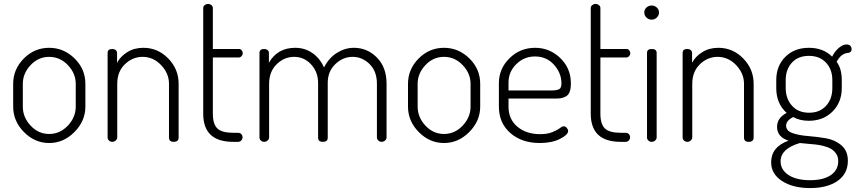

<svg xmlns="http://www.w3.org/2000/svg" viewBox="-20 -721 4360 976"><path d="M230 -478Q304 -478 359 -424Q414 -370 414 -295V-179Q414 -106 358.5 -50Q303 6 230 6Q157 6 102 -49.5Q47 -105 47 -179V-295Q47 -369 101 -423.5Q155 -478 230 -478ZM365 -179V-295Q365 -348 325 -390Q285 -432 230 -432Q175 -432 135.5 -390Q96 -348 96 -295V-179Q96 -125 135.5 -82.5Q175 -40 230 -40Q285 -40 325 -82.5Q365 -125 365 -179Z M576 -295V-22Q576 -14 568.5 -7Q561 0 551 0Q541 0 534 -6.5Q527 -13 527 -22V-452Q527 -472 551 -472Q561 -472 568 -466.5Q575 -461 575 -452V-402Q592 -434 627 -456Q662 -478 709 -478Q782 -478 835 -424Q888 -370 888 -295V-22Q888 0 863 0Q839 0 839 -22V-295Q839 -348 799 -390Q759 -432 705 -432Q654 -432 615 -394.5Q576 -357 576 -295Z M1062 -429V-143Q1062 -90 1085 -68Q1108 -46 1165 -46H1190Q1200 -46 1206.5 -39.5Q1213 -33 1213 -23Q1213 -14 1206.5 -7Q1200 0 1190 0H1165Q1013 0 1013 -143V-680Q1013 -689 1020.5 -695Q1028 -701 1037 -701Q1047 -701 1054.5 -695Q1062 -689 1062 -680V-472H1195Q1203 -472 1208.5 -465.5Q1214 -459 1214 -450Q1214 -442 1208 -435.5Q1202 -429 1195 -429Z M1597 -21V-299Q1597 -355 1561.5 -393.5Q1526 -432 1475 -432Q1425 -432 1386.5 -394.5Q1348 -357 1348 -295V-22Q1348 -14 1340.5 -7Q1333 0 1323 0Q1313 0 1306 -6.5Q1299 -13 1299 -22V-452Q1299 -472 1323 -472Q1333 -472 1340 -466.5Q1347 -461 1347 -452V-402Q1390 -478 1481 -478Q1530 -478 1568.5 -451Q1607 -424 1627 -378Q1652 -427 1693 -452.5Q1734 -478 1779 -478Q1847 -478 1896 -428.5Q1945 -379 1945 -295V-22Q1945 -14 1937.5 -7Q1930 0 1920 0Q1910 0 1903 -7Q1896 -14 1896 -22V-295Q1896 -359 1858.5 -395.5Q1821 -432 1773 -432Q1723 -432 1684.5 -395Q1646 -358 1646 -300V-21Q1646 0 1621 0Q1597 0 1597 -21Z M2237 -478Q2311 -478 2366 -424Q2421 -370 2421 -295V-179Q2421 -106 2365.5 -50Q2310 6 2237 6Q2164 6 2109 -49.5Q2054 -105 2054 -179V-295Q2054 -369 2108 -423.5Q2162 -478 2237 -478ZM2372 -179V-295Q2372 -348 2332 -390Q2292 -432 2237 -432Q2182 -432 2142.5 -390Q2103 -348 2103 -295V-179Q2103 -125 2142.5 -82.5Q2182 -40 2237 -40Q2292 -40 2332 -82.5Q2372 -125 2372 -179Z M2700 -478Q2774 -478 2828 -426Q2882 -374 2882 -297Q2882 -270 2875.5 -253.5Q2869 -237 2855 -230Q2841 -223 2829.5 -221.5Q2818 -220 2797 -220H2565V-178Q2565 -115 2610 -77Q2655 -39 2726 -39Q2762 -39 2787 -49Q2812 -59 2825 -69Q2838 -79 2845 -79Q2854 -79 2861 -71Q2868 -63 2868 -55Q2868 -36 2826.5 -15Q2785 6 2724 6Q2632 6 2574 -45Q2516 -96 2516 -179V-298Q2516 -372 2570 -425Q2624 -478 2700 -478ZM2565 -261H2778Q2812 -261 2823 -268Q2834 -275 2834 -297Q2834 -350 2796 -392Q2758 -434 2700 -434Q2644 -434 2604.5 -395Q2565 -356 2565 -302Z M3032 -429V-143Q3032 -90 3055 -68Q3078 -46 3135 -46H3160Q3170 -46 3176.5 -39.5Q3183 -33 3183 -23Q3183 -14 3176.5 -7Q3170 0 3160 0H3135Q2983 0 2983 -143V-680Q2983 -689 2990.5 -695Q2998 -701 3007 -701Q3017 -701 3024.5 -695Q3032 -689 3032 -680V-472H3165Q3173 -472 3178.5 -465.5Q3184 -459 3184 -450Q3184 -442 3178 -435.5Q3172 -429 3165 -429Z M3293 -472Q3318 -472 3318 -452V-22Q3318 -14 3310.5 -7Q3303 0 3293 0Q3283 0 3276 -6.5Q3269 -13 3269 -22V-452Q3269 -472 3293 -472ZM3293 -693Q3308 -693 3319 -682.5Q3330 -672 3330 -658Q3330 -643 3319 -632Q3308 -621 3293 -621Q3277 -621 3266 -632Q3255 -643 3255 -658Q3255 -672 3266 -682.5Q3277 -693 3293 -693Z M3499 -295V-22Q3499 -14 3491.5 -7Q3484 0 3474 0Q3464 0 3457 -6.5Q3450 -13 3450 -22V-452Q3450 -472 3474 -472Q3484 -472 3491 -466.5Q3498 -461 3498 -452V-402Q3515 -434 3550 -456Q3585 -478 3632 -478Q3705 -478 3758 -424Q3811 -370 3811 -295V-22Q3811 0 3786 0Q3762 0 3762 -22V-295Q3762 -348 3722 -390Q3682 -432 3628 -432Q3577 -432 3538 -394.5Q3499 -357 3499 -295Z M4091 -107Q4046 -107 4012 -126Q3976 -108 3976 -82Q3976 -56 4008.5 -44.5Q4041 -33 4087 -29.5Q4133 -26 4179 -18Q4225 -10 4257.5 18Q4290 46 4290 96Q4290 162 4238 198.5Q4186 235 4098 235Q4010 235 3955 199Q3900 163 3900 104Q3900 26 3988 -6Q3930 -25 3930 -76Q3930 -122 3979 -147Q3926 -194 3926 -273V-314Q3926 -386 3972 -432Q4018 -478 4092 -478Q4165 -478 4210 -433Q4224 -461 4244.5 -478Q4265 -495 4283 -495Q4296 -495 4302.5 -488Q4309 -481 4309 -472Q4309 -454 4291 -452Q4256 -450 4233 -407Q4259 -372 4259 -314V-273Q4259 -201 4212 -154Q4165 -107 4091 -107ZM4211 -273V-314Q4211 -368 4179 -402.5Q4147 -437 4092 -437Q4037 -437 4005.5 -402.5Q3974 -368 3974 -314V-274Q3974 -219 4006 -183.5Q4038 -148 4093 -148Q4147 -148 4179 -183Q4211 -218 4211 -273ZM4241 98Q4241 76 4230.5 60.5Q4220 45 4205 36Q4190 27 4166.5 21Q4143 15 4125.5 13.5Q4108 12 4082 9.5Q4056 7 4046 6Q3948 35 3948 99Q3948 142 3988 168.5Q4028 195 4098 195Q4166 195 4203.5 169Q4241 143 4241 98Z"/></svg>

Font: Dosis
Style: Light
Weight: 300
Designer: Edgar Tolentino, Pablo Impallari, Igino Marini
Foundry: Edgar Tolentino, Pablo Impallari, Igino Marini
Version: Version 1.007